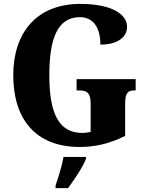

<svg xmlns="http://www.w3.org/2000/svg" viewBox="-20 -744 756 985"><path d="M389 10C472 10 547 -9 622 -47V-205C622 -260 630 -280 668 -280H676V-338H373V-280H389C433 -280 445 -260 445 -209V-67C428 -64 414 -62 402 -62C279 -62 233 -167 233 -358C233 -550 277 -656 390 -656C457 -656 495 -604 495 -515C589 -515 632 -558 632 -606C632 -672 551 -724 392 -724C166 -724 48 -574 48 -358C48 -137 159 10 389 10ZM265 208V221H329C361 178 405 113 421 71V61H306C299 103 278 170 265 208Z"/></svg>

Font: Noto Serif Tamil Condensed Black
Style: Regular
Weight: 900
Width: 3
Designer: Indian Type Foundry, Tom Grace, and the Monotype Design Team
Foundry: Monotype Imaging Inc.
Version: Version 2.004